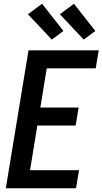

<svg xmlns="http://www.w3.org/2000/svg" viewBox="-20 -1003 546 1023"><path d="M11 0 132 -735H506L490 -639H229L195 -430H399L383 -334H179L140 -96H401L385 0ZM426 -792 299 -927 374 -983 488 -838ZM256 -792 129 -927 204 -983 318 -838Z"/></svg>

Font: Iosevka Term Curly Oblique
Style: Bold
Weight: 700
Italic angle: -9°
Designer: Belleve Invis
Foundry: Belleve Invis
Version: Version 32.3.0